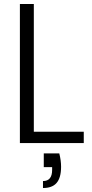

<svg xmlns="http://www.w3.org/2000/svg" viewBox="-20 -719 461 965"><path d="M150 -699C150 -699 80 -699 80 -699C80 -699 80 0 80 0C80 0 401 0 401 0C401 0 401 -57 401 -57C401 -57 150 -57 150 -57C150 -57 150 -699 150 -699ZM278 52C278 52 200 52 200 52C200 52 200 121 200 121C200 121 242 121 242 121C242 121 242 135 242 135C242 135 242 135 242 135C242 172 227 191 196 191C196 191 196 226 196 226C196 226 196 226 196 226C226 226 249 218 264 201C279 184 287 157 287 119C287 119 287 119 287 119C287 98 284 76 278 52Z"/></svg>

Font: wox.body
Style: Regular
Weight: 500
Designer: Ninad Kale (Devanagari), Jonny Pinhorn (Latin)
Foundry: Indian Type Foundry
Version: ""